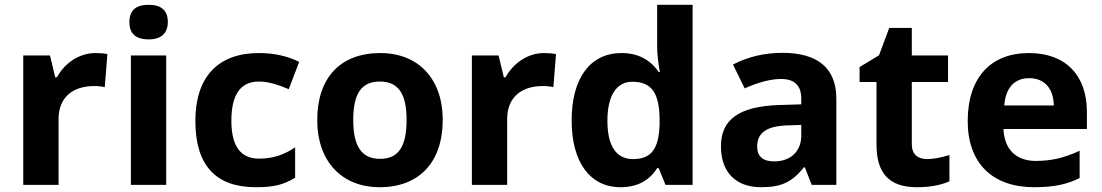

<svg xmlns="http://www.w3.org/2000/svg" viewBox="-20 -780 4648 810"><path d="M382.8 -556.2C314.9 -556.2 253.9 -515.1 220.2 -454.1H212.9L190.9 -545.9H78.1V0H227.1V-277.8C227.1 -365.7 282.7 -417 377.9 -417C395 -417 409.7 -415.5 421.9 -412.1L433.1 -551.8C419.9 -554.7 402.8 -556.2 382.8 -556.2Z M525.9 -687C525.9 -638.2 552.7 -613.8 606.9 -613.8C661.1 -613.8 688 -640.6 688 -687C688 -735.4 661.1 -759.8 606.9 -759.8C552.7 -759.8 525.9 -735.4 525.9 -687ZM681.2 -545.9H532.2V0H681.2Z M1059.1 9.8C1133.8 9.8 1176.8 0 1225.1 -30.8V-158.2C1176.3 -125.5 1129.4 -110.8 1072.3 -110.8C994.6 -110.8 956.1 -164.1 956.1 -271C956.1 -380.9 994.6 -436 1072.3 -436C1112.8 -436 1151.4 -422.9 1198.2 -403.8L1242.2 -519C1191.9 -543.9 1135.3 -556.2 1072.3 -556.2C899.9 -556.2 804.2 -455.6 804.2 -270C804.2 -83.5 889.2 9.8 1059.1 9.8Z M1847.7 -273.9C1847.7 -331.1 1836.9 -381.3 1815.4 -423.8C1772.5 -509.3 1689.5 -556.2 1584.5 -556.2C1416 -556.2 1318.4 -452.1 1318.4 -273.9C1318.4 -216.8 1329.1 -166.5 1350.6 -123.5C1393.6 -37.6 1476.6 9.8 1581.5 9.8C1749 9.8 1847.7 -96.2 1847.7 -273.9ZM1470.2 -273.9C1470.2 -382.8 1502.9 -436 1582.5 -436C1662.6 -436 1695.3 -381.8 1695.3 -273.9C1695.3 -165 1663.1 -109.9 1583.5 -109.9C1503.4 -109.9 1470.2 -166 1470.2 -273.9Z M2275.4 -556.2C2207.5 -556.2 2146.5 -515.1 2112.8 -454.1H2105.5L2083.5 -545.9H1970.7V0H2119.6V-277.8C2119.6 -365.7 2175.3 -417 2270.5 -417C2287.6 -417 2302.2 -415.5 2314.5 -412.1L2325.7 -551.8C2312.5 -554.7 2295.4 -556.2 2275.4 -556.2Z M2597.7 9.8C2667 9.8 2718.8 -17.1 2752.4 -70.8H2758.8L2787.6 0H2901.9V-759.8H2752.4V-585C2752.4 -553.2 2756.3 -516.6 2763.7 -476.1H2758.8C2722.7 -529.3 2670.4 -556.2 2601.6 -556.2C2470.7 -556.2 2391.6 -451.2 2391.6 -272C2391.6 -95.7 2469.2 9.8 2597.7 9.8ZM2649.9 -108.9C2581.1 -108.9 2542.5 -162.6 2542.5 -270C2542.5 -377.4 2581.1 -435.1 2647.5 -435.1C2729 -435.1 2762.7 -388.2 2762.7 -271V-254.9C2759.3 -148.9 2726.1 -108.9 2649.9 -108.9Z M3508.3 0V-363.8C3508.3 -494.1 3427.7 -557.1 3281.2 -557.1C3204.6 -557.1 3135.3 -540.5 3072.3 -507.8L3121.6 -407.2C3180.7 -433.6 3231.9 -446.8 3275.4 -446.8C3332 -446.8 3360.4 -418.9 3360.4 -363.8V-339.8L3265.6 -336.9C3102.1 -331.1 3021.5 -278.8 3021.5 -163.1C3021.5 -52.2 3085.4 9.8 3190.4 9.8C3275.9 9.8 3321.3 -11.2 3371.6 -74.2H3375.5L3404.3 0ZM3360.4 -208C3360.4 -142.1 3315.4 -99.1 3246.6 -99.1C3198.2 -99.1 3174.3 -120.1 3174.3 -162.1C3174.3 -220.7 3216.3 -248.5 3302.7 -251L3360.4 -252.9Z M3891.6 -108.9C3852.5 -108.9 3826.7 -128.4 3826.7 -170.9V-434.1H3979.5V-545.9H3826.7V-662.1H3731.4L3688.5 -546.9L3606.4 -497.1V-434.1H3677.7V-170.9C3677.7 -50.3 3729.5 9.8 3848.6 9.8C3902.8 9.8 3948.2 1.5 3985.4 -15.1V-126C3948.7 -114.7 3917.5 -108.9 3891.6 -108.9Z M4342.8 9.8C4428.2 9.8 4482.4 -2.9 4534.7 -28.8V-144C4470.7 -114.3 4415.5 -101.1 4349.6 -101.1C4265.1 -101.1 4216.8 -151.4 4213.4 -235.8H4565.4V-308.1C4565.4 -462.9 4475.1 -556.2 4320.8 -556.2C4159.2 -556.2 4062.5 -452.1 4062.5 -269C4062.5 -91.3 4167 9.8 4342.8 9.8ZM4321.8 -450.2C4384.8 -450.2 4424.3 -408.7 4425.8 -335H4216.8C4222.2 -408.7 4258.8 -450.2 4321.8 -450.2Z"/></svg>

Font: Open Sans bold
Style: Bold
Weight: 700
Foundry: Ascender Corporation
Version: Version 1.100;PS 001.100;hotconv 1.0.88;makeotf.lib2.5.64775